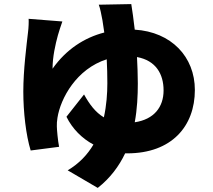

<svg xmlns="http://www.w3.org/2000/svg" viewBox="-20 -835 1040 939"><path d="M622 -815 463 -812C470 -795 476 -762 481 -736L490 -676C393 -651 304 -594 237 -499C237 -557 251 -618 263 -662C268 -679 276 -705 285 -730L120 -743C121 -727 120 -700 117 -677C110 -615 94 -494 94 -387C94 -287 107 -174 130 -99L269 -117C263 -146 258 -203 258 -217C258 -232 258 -240 261 -259C276 -354 354 -498 502 -545C504 -506 505 -466 505 -428C505 -378 501 -320 488 -261C446 -286 417 -326 391 -373L305 -264C334 -205 381 -158 437 -128C408 -79 367 -35 311 -2L458 84C519 36 562 -22 592 -85H602C820 -85 933 -218 933 -395C933 -557 818 -679 639 -690C633 -742 627 -785 622 -815ZM650 -556C743 -539 780 -472 780 -393C780 -311 733 -251 639 -237C651 -302 654 -367 654 -427C654 -471 652 -514 650 -556Z"/></svg>

Font: ChiuKong Gothic MN Heavy
Style: Regular
Weight: 900
Designer: Ryoko NISHIZUKA 西塚涼子 (kana, bopomofo & ideographs); Paul D. Hunt (Latin, Greek & Cyrillic); Sandoll Communications 산돌커뮤니
Foundry: Adobe
Version: Version 1.300